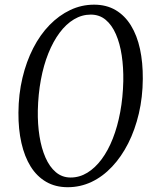

<svg xmlns="http://www.w3.org/2000/svg" viewBox="-20 -772 646 802"><path d="M263 10Q211.5 10 172.8 -12.5Q134 -35 108.2 -76.2Q82.5 -117.5 69.5 -174.8Q56.5 -232 57 -301.5Q57.5 -378.5 73.8 -446.8Q90 -515 118.8 -571Q147.5 -627 187 -667.5Q226.5 -708 273.5 -730.2Q320.5 -752.5 373 -752.5Q424.5 -752.5 463 -729.8Q501.5 -707 527 -665.5Q552.5 -624 564.8 -567.2Q577 -510.5 576.5 -442.5Q576 -366 560 -297.8Q544 -229.5 515.5 -173.2Q487 -117 448.2 -75.8Q409.5 -34.5 362.5 -12.2Q315.5 10 263 10ZM275 -30.5Q312 -30.5 344.8 -50.5Q377.5 -70.5 404.5 -106.8Q431.5 -143 451.2 -193.2Q471 -243.5 482.2 -304.2Q493.5 -365 495 -433Q496 -490 488.5 -540.2Q481 -590.5 464.2 -629Q447.5 -667.5 421.5 -689.2Q395.5 -711 359 -711Q322 -711 289 -691.2Q256 -671.5 229 -635.2Q202 -599 182 -549.2Q162 -499.5 150.8 -439Q139.5 -378.5 138 -310.5Q137 -253.5 145 -203Q153 -152.5 170 -113.8Q187 -75 213.2 -52.8Q239.5 -30.5 275 -30.5Z"/></svg>

Font: Merriweather 60pt Light
Style: Italic
Weight: 300
Italic angle: -7.8°
Version: Version 2.101